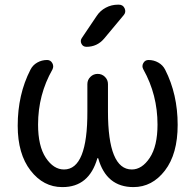

<svg xmlns="http://www.w3.org/2000/svg" viewBox="-20 -800 820 810"><path d="M387.7 -732.4Q402.3 -754.9 426.3 -767.6Q450.2 -780.3 477.5 -780.3H481.4Q499 -780.3 505.9 -764.6Q512.7 -749 502 -736.3L418.9 -636.7Q389.6 -602.5 344.7 -602.5Q330.1 -602.5 323.7 -615.2Q317.4 -627.9 325.2 -639.6ZM394.5 -131.8Q394.5 -132.8 392.6 -132.8Q390.6 -132.8 390.6 -131.8Q355.5 -10.7 244.1 -10.7Q243.2 -10.7 242.2 -10.7Q163.1 -10.7 108.9 -80.6Q54.7 -150.4 54.7 -269.5Q54.7 -401.4 108.4 -505.9Q118.2 -525.4 137.2 -536.1Q156.2 -546.9 178.7 -546.9Q193.4 -546.9 200.7 -533.7Q208 -520.5 201.2 -506.8Q140.6 -400.4 140.6 -274.4Q140.6 -183.6 173.3 -134.3Q206.1 -85 250 -85Q349.6 -85 348.6 -330.1V-445.3Q348.6 -462.9 361.3 -475.6Q374 -488.3 392.1 -488.3Q410.2 -488.3 422.9 -475.6Q435.5 -462.9 435.5 -445.3V-330.1Q435.5 -85 536.1 -85Q579.1 -85 611.8 -134.3Q644.5 -183.6 644.5 -274.4Q644.5 -400.4 585 -506.8Q577.1 -520.5 584.5 -533.7Q591.8 -546.9 606.4 -546.9Q628.9 -546.9 647.9 -536.1Q667 -525.4 676.8 -505.9Q729.5 -402.3 729.5 -273.4Q729.5 -150.4 675.8 -80.6Q622.1 -10.7 543 -10.7Q428.7 -10.7 394.5 -131.8Z"/></svg>

Font: Gen Jyuu Gothic P Regular
Style: Regular
Weight: 400
Designer: [Source Han Sans]
Ryoko NISHIZUKA  (kana & ideographs); Paul D. Hunt (Latin, Greek & Cyrillic); Wenlong ZHANG  (bopomofo
Version: Version 1.002.20150607